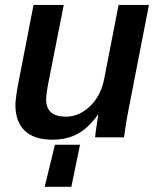

<svg xmlns="http://www.w3.org/2000/svg" viewBox="-20 -548 633 766"><path d="M370.6 -90.3Q332 -36.6 289.1 -13.7Q246.1 9.3 189.5 9.3Q116.2 9.3 78.9 -26.4Q41.5 -62 41.5 -129.4Q41.5 -138.7 43.2 -152.8Q44.9 -167 47.1 -182.6Q49.3 -198.2 51.8 -209.5L113.8 -528.3H234.4L175.3 -229.5Q164.1 -174.8 164.1 -151.4Q164.1 -82.5 242.7 -82.5Q278.3 -82.5 310.1 -101.6Q341.8 -120.6 364.5 -154.5Q387.2 -188.5 395.5 -232.4L453.1 -528.3H574.2L493.2 -112.8Q488.8 -92.3 484.1 -64Q479.5 -35.6 474.6 0H359.4Q359.4 -3.4 361.8 -21.5Q364.3 -39.6 367.2 -60.1Q370.1 -80.6 372.1 -90.3ZM299.3 29.3 264.6 197.3H158.2L199.2 29.3Z"/></svg>

Font: Arimo SemiBold
Style: Italic
Weight: 600
Italic angle: -12°
Version: Version 1.33